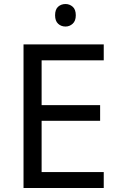

<svg xmlns="http://www.w3.org/2000/svg" viewBox="-20 -935 596 955"><path d="M496 0H97V-714H496V-635H187V-412H478V-334H187V-79H496ZM306 -915Q326 -915 341.5 -901.5Q357 -888 357 -859Q357 -831 341.5 -817Q326 -803 306 -803Q284 -803 269 -817Q254 -831 254 -859Q254 -888 269 -901.5Q284 -915 306 -915Z"/></svg>

Font: Noto Sans Tai Le
Style: Regular
Weight: 400
Designer: Monotype Design Team
Foundry: Monotype Imaging Inc.
Version: Version 2.002; ttfautohint (v1.8.4.7-5d5b)